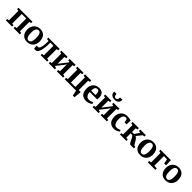

<svg xmlns="http://www.w3.org/2000/svg" viewBox="700 -3311 5983 5983"><g transform="rotate(45 3691.0 -319.5)"><path d="M38.5 0V-59.9L105 -70.4V-484.5L37.3 -497.3V-555.7H657.1V-497.3L589.8 -484.5V-70L656.3 -59.9V0H379.9V-59.9L447 -70V-491.4H248.2V-70L312.2 -59.9V0Z M711.4 -276.6Q711.4 -349.9 733.9 -404.8Q756.4 -459.8 795.2 -496.5Q834 -533.2 883.5 -551.6Q932.9 -570 987.1 -570Q1071.8 -570 1130.5 -534.5Q1189.2 -499 1219.7 -434.6Q1250.3 -370.1 1250.3 -282.4Q1250.3 -207.8 1227.8 -152.6Q1205.3 -97.4 1166.5 -61Q1127.6 -24.7 1078 -6.8Q1028.4 11 974.2 11Q910.9 11 861.9 -9.1Q813 -29.3 779.6 -67Q746.1 -104.7 728.7 -157.9Q711.4 -211 711.4 -276.6ZM982.9 -53.9Q1019.8 -53.9 1044.7 -77.3Q1069.7 -100.7 1082.7 -149.1Q1095.7 -197.5 1095.7 -272Q1095.7 -326.6 1089.6 -369.9Q1083.4 -413.1 1070 -443.3Q1056.5 -473.5 1034.7 -489.3Q1012.8 -505.1 981.3 -505.1Q944.6 -505.1 918.8 -481.7Q893 -458.3 879.5 -410.2Q865.9 -362 865.9 -287Q865.9 -231.9 872.5 -188.6Q879.1 -145.4 893.2 -115.4Q907.2 -85.4 929.3 -69.6Q951.5 -53.9 982.9 -53.9Z M1330.9 6.4Q1315.8 6.4 1303.1 4.2Q1290.4 2 1281.9 -1.1L1274.7 -129Q1285.2 -126.6 1304.2 -124.9Q1323.3 -123.2 1339.6 -123.2Q1369.7 -123.2 1390.6 -164.6Q1411.6 -206.1 1422.9 -286.6Q1434.2 -367.1 1434.7 -484.8L1354.4 -496.6V-555.7H1854.7V-496.3L1791 -484.6V-68.6L1856.7 -59.9V0H1570.6V-59.9L1647.2 -68.6V-490.2H1509.1V-442Q1509.1 -342 1499.5 -269.3Q1489.8 -196.7 1476.1 -148.2Q1462.3 -99.7 1449.2 -72.2Q1433 -38.6 1405.7 -16.1Q1378.4 6.4 1330.9 6.4Z M1928.6 0V-59.9L1991.8 -69V-484.5L1930.2 -497.3V-555.7H2202.8V-497.3L2134.1 -484.5V-182.3L2194.2 -259.3L2353.2 -462.8V-484.5L2293 -497.3V-555.7H2556.9V-497.3L2495.5 -483.8V-69L2559.9 -59.9V0H2285V-59.9L2353.2 -69V-376.2L2291.9 -289.2L2134.1 -90.7V-67.2L2194.5 -59.9V0Z M3169.2 180Q3167.4 163.4 3162.6 138.1Q3157.7 112.9 3151.8 85.8Q3145.8 58.7 3140.6 35.6Q3135.4 12.6 3132.9 0H2632.6V-59.9L2698.3 -68.9V-484.8L2633.8 -496.6V-555.7H2907.1V-496.6L2841.3 -484.8V-64.5H3037.7V-484.8L2971.9 -496.6V-555.7H3245.2V-496.6L3180.7 -484.8V-70.4H3267.9Q3266.5 -55.1 3264.3 -29.6Q3262.1 -4.2 3259.5 26.1Q3256.8 56.3 3253.8 86.1Q3250.9 116 3248.7 140.9Q3246.5 165.8 3245 180Z M3578.7 11Q3487.6 11 3429.8 -26Q3372 -63 3344.8 -128.4Q3317.5 -193.8 3317.5 -278.5Q3317.5 -346.7 3336.9 -400.7Q3356.4 -454.7 3392 -492.4Q3427.6 -530.2 3477.1 -550.1Q3526.6 -570 3586.7 -570Q3688.1 -570 3741.6 -517.1Q3795 -464.2 3797.4 -368.3Q3797.4 -335.8 3795.5 -311.7Q3793.6 -287.6 3789.6 -269.3H3464.8Q3466.7 -224.7 3477.4 -189.3Q3488.2 -153.8 3507.5 -128.9Q3526.7 -104 3554.5 -91Q3582.2 -77.9 3618.6 -77.9Q3659.4 -77.9 3700.7 -92.2Q3741.9 -106.4 3764.6 -122L3789.4 -67.7Q3773.3 -50.4 3740.8 -32.2Q3708.3 -14 3666 -1.5Q3623.8 11 3578.7 11ZM3464.4 -330.6H3656.4Q3657.2 -340.5 3657.9 -351.6Q3658.7 -362.7 3658.7 -372.8Q3658.7 -432.5 3639 -468.9Q3619.4 -505.4 3570.4 -505.4Q3548.5 -505.4 3529.9 -497.4Q3511.3 -489.5 3497 -470.2Q3482.8 -451 3474.4 -417Q3466 -383 3464.4 -330.6Z M3860.1 0V-59.9L3923.3 -69V-484.5L3861.7 -497.3V-555.7H4134.3V-497.3L4065.6 -484.5V-182.3L4125.7 -259.3L4284.7 -462.8V-484.5L4224.5 -497.3V-555.7H4488.4V-497.3L4427 -483.8V-69L4491.4 -59.9V0H4216.5V-59.9L4284.7 -69V-376.2L4223.4 -289.2L4065.6 -90.7V-67.2L4126 -59.9V0ZM4086.2 -818.7Q4096.5 -818.7 4099 -805.2Q4101.5 -791.6 4101.5 -779.4Q4101.5 -763 4109.5 -744.8Q4117.4 -726.6 4134.3 -714Q4151.2 -701.4 4178.3 -701.4Q4204.3 -701.4 4220.5 -714Q4236.6 -726.6 4244.2 -744.8Q4251.7 -763 4251.7 -779.4Q4251.7 -791.6 4254.5 -805.2Q4257.2 -818.7 4267.4 -818.7H4355.9Q4356.6 -814.7 4356.7 -807.8Q4356.9 -801 4356.9 -797.1Q4356.9 -754.6 4337.6 -720.3Q4318.3 -686 4278.5 -666Q4238.6 -646 4177.3 -646Q4118.3 -646 4078 -666Q4037.6 -686 4017.2 -720.3Q3996.7 -754.6 3996.7 -797.1Q3996.7 -802.4 3997.2 -807.8Q3997.7 -813.3 3997.7 -818.7Z M4806.8 11Q4718.1 11 4661.1 -26.1Q4604.1 -63.3 4576.5 -127.6Q4549 -192 4548.9 -273.2Q4548.8 -338.6 4568.3 -392.9Q4587.9 -447.2 4625 -486.9Q4662 -526.6 4714.7 -548.3Q4767.4 -570 4833.5 -570Q4875.4 -570 4906.1 -563.8Q4936.8 -557.7 4958.9 -550.5Q4981.1 -543.3 4996.3 -540L4990.1 -368.7H4902.6L4877.9 -479Q4876.1 -487.8 4866.3 -493.4Q4856.5 -499.1 4843.6 -501.9Q4830.7 -504.6 4819.1 -504.6Q4784.1 -504.6 4757.6 -484.3Q4731.1 -464 4715.9 -419.8Q4700.8 -375.6 4700.3 -303.1Q4700.1 -246.5 4710 -204Q4719.9 -161.4 4738.3 -133.3Q4756.8 -105.2 4782.4 -91Q4808.1 -76.7 4838.8 -76.7Q4869.6 -76.7 4895.4 -82.7Q4921.2 -88.7 4942.1 -97.9Q4963 -107.1 4978.4 -116.9L5001.8 -64.8Q4988 -49.9 4959.5 -32.2Q4931 -14.5 4891.8 -1.8Q4852.7 11 4806.8 11Z M5067.6 0V-59.9L5135.6 -69V-484.5L5069.2 -497.3V-555.7H5343.5V-497.3L5278 -484.5V-320.8H5366.4L5477.5 -484.5L5409.1 -497.3V-555.7H5653.2V-497.3L5583.9 -483.8L5445.9 -310Q5476.3 -296.4 5500.6 -269.6Q5524.8 -242.9 5544.2 -210.7Q5563.6 -178.6 5579.7 -148.3Q5595.9 -118.1 5610.3 -97.1Q5624.8 -76.1 5638.9 -72.1L5680.9 -61V0H5534Q5513.3 0 5496.1 -18.9Q5478.8 -37.8 5463.6 -67.3Q5448.4 -96.9 5433.7 -130.4Q5419 -163.8 5403.3 -193.4Q5387.6 -223 5369.3 -241.9Q5351.1 -260.8 5328.5 -260.8H5278V-69L5350 -59.9V0Z M5700.4 -276.6Q5700.4 -349.9 5722.9 -404.8Q5745.4 -459.8 5784.2 -496.5Q5823 -533.2 5872.5 -551.6Q5921.9 -570 5976.1 -570Q6060.8 -570 6119.5 -534.5Q6178.2 -499 6208.7 -434.6Q6239.3 -370.1 6239.3 -282.4Q6239.3 -207.8 6216.8 -152.6Q6194.3 -97.4 6155.5 -61Q6116.6 -24.7 6067 -6.8Q6017.4 11 5963.2 11Q5899.9 11 5850.9 -9.1Q5802 -29.3 5768.6 -67Q5735.1 -104.7 5717.7 -157.9Q5700.4 -211 5700.4 -276.6ZM5971.9 -53.9Q6008.8 -53.9 6033.7 -77.3Q6058.7 -100.7 6071.7 -149.1Q6084.7 -197.5 6084.7 -272Q6084.7 -326.6 6078.6 -369.9Q6072.4 -413.1 6059 -443.3Q6045.5 -473.5 6023.7 -489.3Q6001.8 -505.1 5970.3 -505.1Q5933.6 -505.1 5907.8 -481.7Q5882 -458.3 5868.5 -410.2Q5854.9 -362 5854.9 -287Q5854.9 -231.9 5861.5 -188.6Q5868.1 -145.4 5882.2 -115.4Q5896.2 -85.4 5918.3 -69.6Q5940.5 -53.9 5971.9 -53.9Z M6294.1 0V-59.9L6368.2 -69V-484.5L6296.1 -497.7V-555.7H6757.3L6762.3 -336H6680.5L6652.1 -486.4L6511.9 -494.1V-69L6626.3 -59.9V0Z M6814.4 -276.6Q6814.4 -349.9 6836.9 -404.8Q6859.4 -459.8 6898.2 -496.5Q6937 -533.2 6986.5 -551.6Q7035.9 -570 7090.1 -570Q7174.8 -570 7233.5 -534.5Q7292.2 -499 7322.7 -434.6Q7353.3 -370.1 7353.3 -282.4Q7353.3 -207.8 7330.8 -152.6Q7308.3 -97.4 7269.5 -61Q7230.6 -24.7 7181 -6.8Q7131.4 11 7077.2 11Q7013.9 11 6964.9 -9.1Q6916 -29.3 6882.6 -67Q6849.1 -104.7 6831.7 -157.9Q6814.4 -211 6814.4 -276.6ZM7085.9 -53.9Q7122.8 -53.9 7147.7 -77.3Q7172.7 -100.7 7185.7 -149.1Q7198.7 -197.5 7198.7 -272Q7198.7 -326.6 7192.6 -369.9Q7186.4 -413.1 7173 -443.3Q7159.5 -473.5 7137.7 -489.3Q7115.8 -505.1 7084.3 -505.1Q7047.6 -505.1 7021.8 -481.7Q6996 -458.3 6982.5 -410.2Q6968.9 -362 6968.9 -287Q6968.9 -231.9 6975.5 -188.6Q6982.1 -145.4 6996.2 -115.4Q7010.2 -85.4 7032.3 -69.6Q7054.5 -53.9 7085.9 -53.9Z"/></g></svg>

Font: Merriweather Light
Style: Regular
Weight: 300
Designer: Eben Sorkin
Foundry: Eben Sorkin
Version: Version 2.100